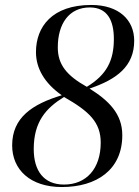

<svg xmlns="http://www.w3.org/2000/svg" viewBox="-20 -744 562 774"><path d="M229 10C369 10 473 -59 473 -199C473 -285 419 -338 341 -387C451 -424 521 -477 521 -580C521 -663 460 -724 348 -724C190 -724 125 -636 125 -534C125 -469 159 -409 229 -360C110 -324 29 -270 29 -158C29 -60 102 10 229 10ZM330 -394C248 -440 213 -484 213 -553C213 -648 258 -714 342 -714C414 -714 439 -660 439 -587C439 -501 411 -443 330 -394ZM238 0C156 0 116 -56 116 -143C116 -253 165 -308 238 -353C340 -295 386 -251 386 -169C386 -64 328 0 238 0Z"/></svg>

Font: Noto Serif Display SemiCondensed
Style: Italic
Weight: 400
Width: 4
Italic angle: -12°
Designer: Monotype Design Team
Foundry: Monotype Imaging Inc.
Version: Version 2.009